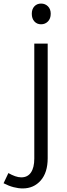

<svg xmlns="http://www.w3.org/2000/svg" viewBox="-99 -813 375 1075"><path d="M28 242Q4 242 -23 235Q-50 228 -79 213L-52 156Q-33 167 -14.5 173.5Q4 180 20 180Q56 180 74.5 152.5Q93 125 93 75V-569H168V73Q168 153 129 197.5Q90 242 28 242ZM131 -677Q108 -677 93.5 -693Q79 -709 79 -736Q79 -762 93.5 -777.5Q108 -793 131 -793Q154 -793 169.5 -777.5Q185 -762 185 -736Q185 -709 169.5 -693Q154 -677 131 -677Z"/></svg>

Font: Yaldevi
Style: Regular
Weight: 400
Designer: Sol Matas, Rajitha Manaperi, Kosala Senevirathne
Foundry: Mooniak
Version: Version 1.100